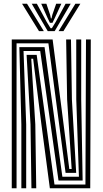

<svg xmlns="http://www.w3.org/2000/svg" viewBox="-20 -1012 551 1032"><path d="M43.2 0V-800H262.8L304.8 -475.8L352.5 -103.8H365.2L340.8 -477L335.5 -800H361.5L366.5 -477L389.5 -83H332.5L240.2 -779.2H69V0ZM94.8 0V-343L84 -758.5H219.5L315.2 -62.2H404.2L390 -477L389.8 -800H416.5V-477L424.2 -41.5H294.5L196.2 -737.8H106.5L120.8 -343V0ZM149 0 144 -343 123 -717H177.2L272.8 -20.2H439.2L442.2 -800H468L465 0H248L202.5 -344L158.2 -696.2H148L169.8 -343L174.8 0ZM98.5 -992H125.2L215.5 -844.8H189.5ZM150.5 -992H178L230 -896L251.8 -860.5H258.8L280.5 -895.8L332.5 -992H360L274 -844.8H236.5ZM201.5 -992H229.2L249.2 -933L253.5 -913.2H257L261.5 -933L282 -992H309.8L276.2 -918.8L262.2 -889.5H248.2L234.2 -918.8ZM385.2 -992H412L321 -844.8H295Z"/></svg>

Font: Big Shoulders Inline Display Thin ExtraBold
Style: Regular
Weight: 800
Version: Version 2.002